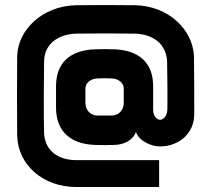

<svg xmlns="http://www.w3.org/2000/svg" viewBox="-20 -736 850 771"><path d="M430 -421C452 -420 477 -406 477 -380V-324C477 -288 452 -273 430 -272H370C348 -273 323 -288 323 -324V-380C323 -406 348 -420 370 -421C385 -422 415 -422 430 -421ZM49 -193C51 -74 153 15 286 15H619V-93H286C213 -93 159 -132 157 -203C155 -269 156 -423 157 -489C158 -560 214 -599 287 -601C322 -602 487 -602 521 -601C594 -599 648 -560 651 -489C652 -459 653 -322 652 -296C651 -267 634 -255 623 -255C612 -255 595 -267 595 -296V-390C595 -479 544 -534 439 -538C416 -539 384 -539 361 -538C256 -534 205 -479 205 -390V-304C205 -215 256 -158 361 -154C384 -153 416 -153 439 -154C475 -155 512 -170 526 -206C538 -171 585 -148 623 -148C695 -148 759 -197 760 -276C760 -300 760 -477 759 -509C755 -615 659 -712 523 -715C489 -716 320 -716 285 -715C150 -712 51 -616 49 -509C48 -443 48 -259 49 -193Z"/></svg>

Font: Fervojo
Style: Bold
Weight: 700
Designer: kohakuno
Version: ver.1.0